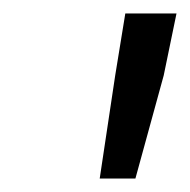

<svg xmlns="http://www.w3.org/2000/svg" viewBox="-20 -691 282 285"><path d="M128 -426H181L223 -579L242 -671H166L151 -579Z"/></svg>

Font: Source Sans Pro
Style: Italic
Weight: 400
Italic angle: -11°
Designer: Paul D. Hunt
Foundry: Adobe Systems Incorporated
Version: Version 3.006;hotconv 1.0.111;makeotfexe 2.5.65597